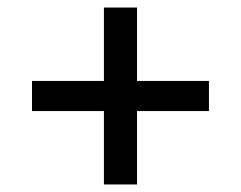

<svg xmlns="http://www.w3.org/2000/svg" viewBox="-20 -585 640 510"><path d="M256 -95V-290H65V-370H256V-565H344V-370H535V-290H344V-95Z"/></svg>

Font: Liga JetBrainsMono Nerd Font
Style: Regular
Weight: 400
Designer: Philipp Nurullin, Konstantin Bulenkov
Foundry: JetBrains
Version: Version 2.225; ttfautohint (v1.8.3)